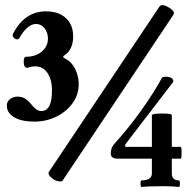

<svg xmlns="http://www.w3.org/2000/svg" viewBox="-20 -728 749 761"><path d="M115 -246Q65 -246 36 -263.5Q7 -281 7 -309Q7 -326 20 -335.5Q33 -345 50 -345Q66 -345 78 -338Q90 -331 100 -319Q113 -303 122.5 -295.5Q132 -288 144 -288Q186 -288 186 -369Q186 -413 168 -439Q150 -465 120 -465Q103 -465 89 -459Q74 -459 74 -483Q74 -503 83 -503Q121 -503 145.5 -523.5Q170 -544 170 -575Q170 -599 156.5 -616Q143 -633 123 -633Q88 -633 56 -576Q53 -571 45.5 -572.5Q38 -574 33 -580.5Q28 -587 32 -595Q78 -683 162 -683Q212 -683 241 -656.5Q270 -630 270 -583Q270 -558 261 -538.5Q252 -519 238 -511Q230 -506 230.5 -502.5Q231 -499 241 -494Q264 -483 278 -454.5Q292 -426 292 -394Q292 -353 268 -319.5Q244 -286 204 -266Q164 -246 115 -246ZM228 -12Q225 -8 214.5 -9Q204 -10 191 -18Q167 -35 174 -47L612 -702Q622 -715 650 -698Q676 -682 667 -669ZM448 -99Q419 -99 419 -119Q419 -129 422 -139Q425 -149 436 -161Q492 -223 541 -292Q590 -361 621 -418Q623 -422 627.5 -423Q632 -424 636 -424Q667 -424 667 -404L480 -160Q470 -146 482 -146H582V-271Q582 -278 621 -278Q643 -278 652 -276.5Q661 -275 661 -271V-146H696Q699 -146 699.5 -134.5Q700 -123 699.5 -111Q699 -99 696 -99H661V-41Q661 -13 689 -13Q693 -13 693 0Q693 13 689 13Q667 10 628 10Q570 10 541 13Q537 13 537 0Q537 -13 541 -13Q582 -13 582 -41V-99Z"/></svg>

Font: Junicode
Style: Bold
Weight: 700
Designer: Peter S. Baker
Version: Version 2.100; ttfautohint (v1.8.4)